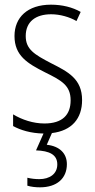

<svg xmlns="http://www.w3.org/2000/svg" viewBox="-20 -561 407 821"><path d="M266 141C266 95 235 64 180 58L202 8C287 -2 331 -54 331 -133C331 -224 271 -254 198 -291C127 -328 90 -350 90 -407C90 -468 132 -500 199 -500C237 -500 278 -488 307 -471L325 -510C290 -530 246 -541 198 -541C97 -541 42 -486 42 -407C42 -323 97 -290 172 -252C243 -217 282 -196 282 -132C282 -70 247 -33 170 -33C122 -33 74 -49 36 -72V-22C67 -5 111 9 166 10L134 82C191 84 225 100 225 142C225 183 192 205 148 205C131 205 113 203 97 199V233C113 238 133 240 151 240C223 240 266 202 266 141Z"/></svg>

Font: Noto Sans Armenian Condensed ExtraLight
Style: Regular
Weight: 200
Width: 3
Designer: Monotype Design Team
Foundry: Monotype Imaging Inc.
Version: Version 2.008